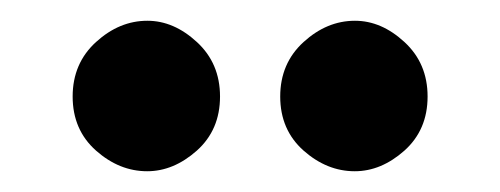

<svg xmlns="http://www.w3.org/2000/svg" viewBox="-20 -635 482 185"><path d="M50 -542Q50 -574 72.5 -594.5Q95 -615 122 -615Q147.5 -615 169.7 -594.5Q192 -574 192 -542Q192 -509.9 169.7 -489.9Q147.3 -470 121.8 -470Q95 -470 72.5 -489.9Q50 -509.9 50 -542ZM250 -542Q250 -574 272.5 -594.5Q295 -615 322 -615Q347.5 -615 369.7 -594.5Q392 -574 392 -542Q392 -509.9 369.7 -489.9Q347.3 -470 321.8 -470Q295 -470 272.5 -489.9Q250 -509.9 250 -542Z"/></svg>

Font: Reem Kufi Fun
Style: Regular
Weight: 400
Designer: Khaled Hosny
Version: Version 1.005